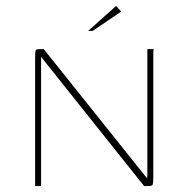

<svg xmlns="http://www.w3.org/2000/svg" viewBox="-20 -625 635 645"><path d="M98 0V-428Q98 -451 99.5 -455.5Q101 -460 113 -460H127L474 -26L475 -37V-460H497Q496 -459 495.5 -455Q495 -451 495 -446.5Q495 -442 495 -437V-32Q495 -10 493 -5Q491 0 479 0H464L118 -434V-426V0ZM276 -521 370 -605 387 -586 291 -521Z"/></svg>

Font: Genos Thin
Style: Regular
Weight: 100
Designer: Robert E. Leuschke
Foundry: Robert E. Leuschke
Version: Version 1.010